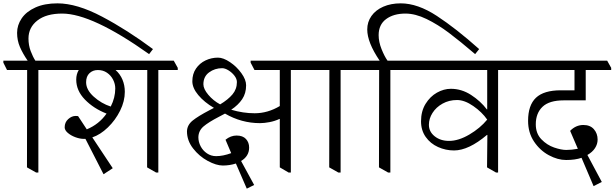

<svg xmlns="http://www.w3.org/2000/svg" viewBox="-47 -1002 3668 1146"><path d="M866 -709 843 -679Q502 -921 324 -921Q229 -921 176 -879.5Q123 -838 123 -772Q123 -732 136 -697.5Q149 -663 164 -640H273L297 -597V-584H182V28H169L114 -3L115 -584H-5L-27 -628V-640H118Q89 -682 72 -721.5Q55 -761 55 -806Q55 -852 82.5 -892.5Q110 -933 164.5 -957.5Q219 -982 296 -982Q412 -982 562.5 -902.5Q713 -823 866 -709Z M898 -584V28H885L831 -3L832 -584H643Q670 -560 684 -526.5Q698 -493 698 -454Q698 -398 670 -341.5Q642 -285 597 -241.5Q552 -198 504 -182L626 2L571 38L463 -173H454Q430 -173 403 -183Q376 -193 357.5 -209Q339 -225 339 -242Q339 -272 360 -291Q381 -310 405 -310L419 -309L471 -230Q544 -260 589 -324Q512 -354 460 -407.5Q408 -461 408 -527Q408 -559 423 -584H292L270 -628V-640H990L1014 -597V-584ZM537 -584Q507 -584 487 -565Q467 -546 467 -511Q467 -466 512.5 -425Q558 -384 614 -366Q641 -419 641 -474Q641 -501 628 -526.5Q615 -552 591.5 -568Q568 -584 537 -584Z M1689 -584V28H1676L1623 -3V-292H1621Q1593 -279 1561.5 -273Q1530 -267 1505 -267Q1394 -267 1296 -324Q1284 -317 1260 -305Q1198 -273 1168 -247.5Q1138 -222 1137 -183Q1137 -155 1150.5 -129Q1164 -103 1188.5 -86.5Q1213 -70 1243 -70Q1284 -70 1333 -88L1299 -168Q1330 -193 1365 -193Q1402 -193 1421 -172.5Q1440 -152 1440 -121Q1440 -70 1392 -41L1470 102L1426 124L1361 -26Q1324 -14 1283 -14Q1244 -14 1193 -41.5Q1142 -69 1105.5 -116Q1069 -163 1069 -218Q1070 -256 1103 -282.5Q1136 -309 1203 -344Q1212 -348 1230 -358Q1172 -392 1136.5 -434.5Q1101 -477 1101 -517Q1101 -561 1123 -593Q1145 -625 1180 -641.5Q1215 -658 1254 -658Q1286 -658 1326 -631Q1366 -604 1394 -565Q1422 -526 1422 -493Q1422 -445 1398.5 -410Q1375 -375 1333 -347Q1404 -326 1473 -326Q1551 -326 1623 -369V-584H1472L1449 -628V-640H1781L1805 -597V-584ZM1267 -379Q1314 -407 1340.5 -438.5Q1367 -470 1367 -512Q1367 -531 1352.5 -550Q1338 -569 1317 -582Q1296 -595 1279 -595Q1235 -595 1201 -570Q1167 -545 1167 -499Q1167 -471 1196.5 -436Q1226 -401 1267 -379Z M2101 -597V-584H1986V28H1973L1918 -3L1919 -584H1799L1777 -628V-640H2077Z M2213 -792Q2213 -752 2230.5 -708.5Q2248 -665 2266 -640H2374L2398 -597V-584H2283V28H2270L2215 -3L2216 -584H2096L2074 -628V-640H2219Q2145 -749 2145 -826Q2145 -871 2170 -906.5Q2195 -942 2240.5 -962Q2286 -982 2345 -982Q2446 -982 2560.5 -907Q2675 -832 2813 -709L2789 -679Q2699 -756 2632.5 -806Q2566 -856 2499 -888.5Q2432 -921 2373 -921Q2302 -921 2257.5 -888Q2213 -855 2213 -792Z M3042 -597V-584H2926V28H2914L2860 -3L2862 -196L2860 -197Q2750 -104 2663 -104Q2613 -104 2567.5 -124.5Q2522 -145 2494 -184.5Q2466 -224 2466 -278Q2466 -338 2493 -382Q2520 -426 2561 -449Q2602 -472 2644 -472Q2708 -472 2764.5 -435.5Q2821 -399 2859 -349H2861V-584H2393L2371 -628V-640H3018ZM2861 -288Q2830 -333 2778 -369Q2726 -405 2681 -405Q2633 -405 2594.5 -383.5Q2556 -362 2534.5 -328Q2513 -294 2513 -257Q2513 -216 2547.5 -188.5Q2582 -161 2633 -161Q2690 -161 2754.5 -199Q2819 -237 2861 -288Z M3601 -597V-584H3449V-403H3318Q3231 -403 3191 -364.5Q3151 -326 3151 -260Q3151 -205 3184.5 -170.5Q3218 -136 3260.5 -121.5Q3303 -107 3333 -107Q3365 -107 3402 -114L3356 -221Q3390 -256 3435 -256Q3476 -256 3498 -230.5Q3520 -205 3520 -169Q3520 -142 3504.5 -118Q3489 -94 3459 -77L3545 84L3496 109L3424 -60Q3386 -47 3332 -47Q3282 -47 3229 -75.5Q3176 -104 3140.5 -157Q3105 -210 3105 -281Q3105 -374 3152 -418.5Q3199 -463 3300 -463H3382V-584H3037L3015 -628V-640H3577Z"/></svg>

Font: Martel Light
Style: Regular
Weight: 300
Designer: Dan Reynolds
Foundry: Dan Reynolds
Version: Version 1.001; ttfautohint (v1.1) -l 5 -r 5 -G 72 -x 0 -D la